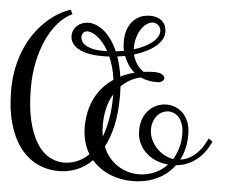

<svg xmlns="http://www.w3.org/2000/svg" viewBox="-61 -886 1148 969"><g transform="rotate(5 512.5 -401.5)"><path d="M504.4 -482.9Q500 -517.6 491.7 -546.1Q483.4 -574.7 473.6 -598.1Q463.9 -597.2 454.1 -597.2Q444.3 -597.2 434.6 -597.2Q395 -597.2 365.2 -603.8Q335.4 -610.4 315.2 -622.1Q294.9 -633.8 284.7 -649.9Q274.4 -666 274.4 -685.1Q274.4 -701.7 280.8 -715.1Q287.1 -728.5 298.1 -738.3Q309.1 -748 323.7 -753.4Q338.4 -758.8 355.5 -758.8Q374 -758.8 394 -750.7Q414.1 -742.7 433.6 -726.6Q453.1 -710.4 470.9 -685.5Q488.8 -660.6 503.4 -627L544.4 -632.8Q541.5 -645.5 540.5 -658Q539.6 -670.4 539.6 -683.1Q539.6 -711.9 547.6 -737.1Q555.7 -762.2 571 -780.8Q586.4 -799.3 609.1 -810.1Q631.8 -820.8 661.6 -820.8Q682.1 -820.8 697.8 -814.9Q713.4 -809.1 723.9 -799.1Q734.4 -789.1 739.5 -775.1Q744.6 -761.2 744.6 -745.1Q744.6 -726.1 734.4 -708Q724.1 -689.9 704.8 -673.3Q685.5 -656.7 658.2 -643.1Q630.9 -629.4 596.7 -619.1Q602.1 -596.2 615.7 -573.7Q629.4 -551.3 652.8 -536.1Q665.5 -537.6 678.2 -538.8Q690.9 -540 704.6 -540Q733.9 -540 746.8 -531.5Q759.8 -522.9 759.8 -513.2Q759.8 -503.9 750 -497.1Q740.2 -490.2 724.6 -490.2Q699.7 -490.2 678.7 -494.4Q657.7 -498.5 640.6 -506.8Q609.9 -499.5 585.7 -485.6Q561.5 -471.7 542.5 -452.1Q543.5 -439.9 543.9 -426.8Q544.4 -413.6 544.4 -399.9Q544.4 -317.9 530 -254.2Q515.6 -190.4 490.7 -143.1Q503.9 -111.3 523.4 -88.1Q543 -64.9 566.9 -49.6Q590.8 -34.2 617.9 -26.6Q645 -19 672.9 -19Q712.4 -19 750.2 -34.7Q788.1 -50.3 816.4 -81.1Q784.2 -83.5 755.1 -95.5Q726.1 -107.4 703.9 -127.9Q681.6 -148.4 668.7 -176.8Q655.8 -205.1 655.8 -240.2Q655.8 -274.9 666.7 -301.5Q677.7 -328.1 695.6 -345.9Q713.4 -363.8 736.3 -372.8Q759.3 -381.8 782.7 -381.8Q806.2 -381.8 828.1 -373Q850.1 -364.3 867.2 -346.7Q884.3 -329.1 894.5 -302.5Q904.8 -275.9 904.8 -240.2Q904.8 -201.7 897 -169.4Q889.2 -137.2 875.5 -110.8Q892.6 -113.3 909.9 -120.4Q927.2 -127.4 943.8 -140.6Q960.4 -153.8 975.8 -173.3Q991.2 -192.9 1004.4 -220.2L1009.8 -230L1029.8 -214.8L1024.4 -205.1Q1008.8 -173.3 989.5 -150.9Q970.2 -128.4 948.7 -113.8Q927.2 -99.1 903.8 -91.1Q880.4 -83 856.4 -81.1Q837.9 -55.7 814 -36.9Q790 -18.1 762.5 -5.9Q734.9 6.3 704.6 12.2Q674.3 18.1 643.6 18.1Q614.3 18.1 585.4 12.7Q556.6 7.3 530 -3.7Q503.4 -14.6 480 -31.2Q456.5 -47.9 437.5 -69.8Q401.4 -33.7 358.4 -16.8Q315.4 0 269.5 0Q209 0 158.4 -24.9Q107.9 -49.8 71.5 -98.6Q35.2 -147.5 14.9 -219.2Q-5.4 -291 -5.4 -384.8Q-5.4 -448.7 6.3 -502.9Q18.1 -557.1 38.1 -602.3Q58.1 -647.5 84.5 -683.1Q110.8 -718.8 140.4 -745.6Q169.9 -772.5 200.4 -790Q231 -807.6 258.8 -816.9L269.5 -794.9Q230 -776.4 197.5 -739Q165 -701.7 141.8 -650.9Q118.7 -600.1 105.7 -538.3Q92.8 -476.6 92.8 -409.2Q92.8 -309.1 109.6 -239.5Q126.5 -169.9 154.3 -126.7Q182.1 -83.5 217.5 -64.2Q252.9 -44.9 289.6 -44.9Q325.7 -44.9 357.9 -58.3Q390.1 -71.8 416.5 -98.1Q399.9 -125 390.4 -159.2Q380.9 -193.4 380.9 -234.9Q380.9 -277.3 389.4 -314.2Q397.9 -351.1 414.1 -382.3Q430.2 -413.6 453.1 -438.7Q476.1 -463.9 504.4 -482.9ZM714.8 -250Q714.8 -225.1 724.9 -201.9Q734.9 -178.7 751.7 -159.7Q768.6 -140.6 791.3 -127.7Q814 -114.7 839.8 -110.8Q855.5 -136.7 865 -168.7Q874.5 -200.7 874.5 -240.2Q874.5 -268.1 867.7 -288.3Q860.8 -308.6 849.9 -321.8Q838.9 -335 824.7 -341.6Q810.5 -348.1 795.4 -348.1Q780.8 -348.1 766.1 -341.6Q751.5 -335 740.2 -322.5Q729 -310.1 721.9 -291.7Q714.8 -273.4 714.8 -250ZM592.8 -645Q622.1 -653.8 645.3 -665.3Q668.5 -676.8 684.8 -690.2Q701.2 -703.6 710 -718.3Q718.8 -732.9 718.8 -747.1Q718.8 -754.9 715.8 -762.2Q712.9 -769.5 707.5 -775.4Q702.1 -781.2 694.8 -784.7Q687.5 -788.1 678.7 -788.1Q664.1 -788.1 648.7 -778.3Q633.3 -768.6 620.8 -750.5Q608.4 -732.4 600.6 -706.8Q592.8 -681.2 592.8 -649.9ZM460.4 -624Q447.3 -647.5 432.9 -664.8Q418.5 -682.1 404.3 -693.1Q390.1 -704.1 377.2 -709.5Q364.3 -714.8 354.5 -714.8Q337.9 -714.8 331.3 -705.1Q324.7 -695.3 324.7 -684.1Q324.7 -674.3 330.1 -663.8Q335.4 -653.3 348.4 -644.5Q361.3 -635.7 383.5 -629.9Q405.8 -624 439.5 -624ZM513.7 -602.1Q521 -580.1 527.1 -555.4Q533.2 -530.8 537.6 -502Q554.2 -510.3 571.5 -516.8Q588.9 -523.4 607.4 -527.8Q587.9 -543.5 574.5 -564.5Q561 -585.4 552.7 -607.9Q543 -606.4 533.7 -604.7Q524.4 -603 513.7 -602.1ZM475.6 -191.9Q491.2 -233.4 500.5 -284.9Q509.8 -336.4 509.8 -399.9V-409.2Q488.3 -373.5 479.5 -333.3Q470.7 -293 470.7 -254.9Q470.7 -237.8 471.9 -221.9Q473.1 -206.1 475.6 -191.9Z"/></g></svg>

Font: Rochester
Style: Regular
Weight: 400
Version: Version 1.006